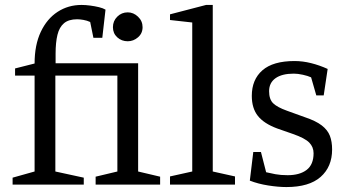

<svg xmlns="http://www.w3.org/2000/svg" viewBox="-20 -747 1408 777"><path d="M31 0V-28L120 -53V-441H41V-470L120 -490Q120 -565 145 -618Q170 -671 213 -699Q256 -727 310 -727Q326 -727 345 -724.5Q364 -722 380.5 -718Q397 -714 407 -708L394 -594H358L345 -658Q332 -664 317.5 -666.5Q303 -669 292 -669Q258 -669 239 -653Q220 -637 212.5 -606Q205 -575 205 -530V-491H539V-53L628 -32V0H367V-32L455 -53V-441H204V-53L319 -28V0ZM497 -580Q472 -580 454.5 -596Q437 -612 437 -637Q437 -662 454.5 -679.5Q472 -697 497 -697Q520 -697 538.5 -679.5Q557 -662 557 -637Q557 -612 538.5 -596Q520 -580 497 -580Z M668 0V-33L758 -53V-656L668 -666V-689L814 -727H841V-53L931 -33V0Z M1139 10Q1106 10 1065 3.5Q1024 -3 991 -16L1005 -132H1036L1057 -50Q1073 -46 1094.5 -42Q1116 -38 1144 -38Q1193 -38 1221 -59.5Q1249 -81 1249 -127Q1249 -152 1231.5 -170Q1214 -188 1165 -205L1102 -227Q1048 -247 1023.5 -278Q999 -309 999 -359Q999 -425 1042 -462.5Q1085 -500 1172 -500Q1205 -500 1239 -491.5Q1273 -483 1306 -468L1290 -361H1260L1239 -434Q1226 -440 1205.5 -444.5Q1185 -449 1169 -449Q1121 -449 1095 -430.5Q1069 -412 1069 -378Q1069 -345 1085.5 -329Q1102 -313 1141 -299L1213 -273Q1258 -258 1282 -239.5Q1306 -221 1315 -197.5Q1324 -174 1324 -142Q1324 -72 1277.5 -31Q1231 10 1139 10Z"/></svg>

Font: Manuale
Style: Regular
Weight: 400
Designer: Eduardo Tunni / Pablo Cosgaya
Foundry: Eduardo Tunni / Pablo Cosgaya
Version: Version 1.002